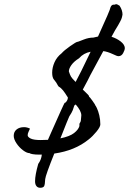

<svg xmlns="http://www.w3.org/2000/svg" viewBox="-20 -765 611 909"><path d="M571 -538Q571 -528 563 -513.5Q555 -499 541 -499Q534 -499 516 -508Q488 -521 469 -523L408 -410L395 -384L372 -341Q390 -323 396 -317.5Q402 -312 402 -307Q404 -307 418 -287.5Q432 -268 432 -264Q432 -267 438.5 -253.5Q445 -240 450 -219.5Q455 -199 455 -176Q455 -164 436.5 -141.5Q418 -119 400 -105Q335 -52 237 -38Q196 64 194 83Q193 110 188.5 117Q184 124 170 124Q159 124 152.5 116Q146 108 146 93Q146 64 161 11Q176 -10 178 -33H164Q148 -33 135.5 -35Q123 -37 120 -40Q107 -40 89 -53.5Q71 -67 58 -86.5Q45 -106 45 -122Q45 -141 58.5 -152Q72 -163 94 -163Q108 -163 122 -156Q121 -153 116 -143Q111 -133 111 -125Q111 -116 125.5 -109Q140 -102 172 -102Q196 -102 207 -103L221 -135Q282 -273 286 -278Q290 -278 295 -285Q300 -292 301 -299V-305Q301 -305 299 -307Q288 -325 278.5 -337Q269 -349 258 -355Q255 -358 250 -367.5Q245 -377 243 -378Q244 -378 235.5 -388Q227 -398 227 -421Q227 -445 238 -470Q249 -495 272 -513Q283 -526 312 -546.5Q341 -567 347 -567L351 -568Q354 -569 377 -578Q400 -587 422 -587L444 -592Q503 -721 503 -730Q508 -743 518 -743H520H523Q525 -745 533 -745L537 -743L546 -738Q560 -717 560 -696Q558 -683 554.5 -674.5Q551 -666 539 -645Q526 -625 508 -591Q533 -583 551.5 -568.5Q570 -554 571 -538ZM409 -520Q376 -514 354 -489Q330 -474 318 -457Q306 -440 306 -427Q307 -424 311 -413Q315 -402 323 -393L338 -377Q356 -409 409 -520ZM365 -219Q365 -240 338 -271Q338 -270 336 -268Q332 -268 330.5 -261.5Q329 -255 324.5 -243.5Q320 -232 308 -214L295 -183L266 -110Q310 -119 330.5 -135Q351 -151 356 -168V-179Q363 -189 363 -197Q363 -202 364 -207.5Q365 -213 365 -219Z"/></svg>

Font: Caveat
Style: Bold
Weight: 700
Designer: Pablo Impallari
Foundry: Pablo Impallari
Version: Version 1.500; ttfautohint (v1.6)